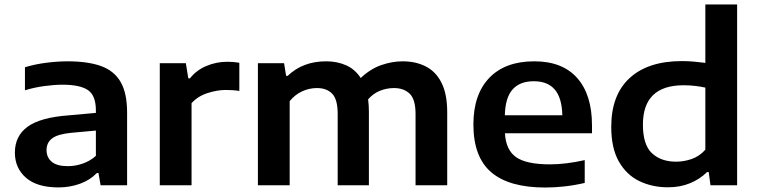

<svg xmlns="http://www.w3.org/2000/svg" viewBox="-20 -828 3390 858"><path d="M241.5 9.5Q145.5 9.5 96 -33.8Q46.5 -77 46.5 -146Q46.5 -220 103 -261.5Q159.5 -303 286 -312.5L408.5 -323.5V-334.5Q408.5 -401 373.2 -425.2Q338 -449.5 259 -449.5Q224 -449.5 178.8 -443.5Q133.5 -437.5 91.5 -424.5V-527.5Q135.5 -541 186.5 -547.5Q237.5 -554 281.5 -554Q372.5 -554 431.5 -532.8Q490.5 -511.5 519.2 -461.5Q548 -411.5 548 -324.5V0H429.5L420 -55H413Q383 -23.5 337.8 -7Q292.5 9.5 241.5 9.5ZM188 -157.5Q188 -124.5 211.2 -105Q234.5 -85.5 283 -85.5Q316.5 -85.5 349.2 -96.8Q382 -108 408.5 -131.5V-244.5L298 -234.5Q237.5 -228.5 212.8 -209.5Q188 -190.5 188 -157.5Z M694 0V-545.5H810.5L821.5 -478H829Q857 -514 901.8 -533Q946.5 -552 996.5 -552Q1024 -552 1049.5 -547.5V-421.5Q1035.5 -424 1019.8 -425Q1004 -426 989 -426Q950.5 -426 907.2 -412Q864 -398 836 -367V0Z M1132.5 0V-545.5H1249.5L1258.5 -489H1265.5Q1333 -554 1437.5 -554Q1487 -554 1526.8 -536.2Q1566.5 -518.5 1592 -479.5Q1635.5 -520.5 1684 -537.2Q1732.5 -554 1779 -554Q1838 -554 1883 -531Q1928 -508 1953.2 -457.8Q1978.5 -407.5 1978.5 -326.5V0H1837V-319Q1837 -384 1810.8 -409.2Q1784.5 -434.5 1741 -434.5Q1708.5 -434.5 1678.2 -422.5Q1648 -410.5 1625 -384Q1628.5 -358 1628.5 -328.5V0H1489V-319Q1489 -384 1464.5 -409.2Q1440 -434.5 1396.5 -434.5Q1362 -434.5 1330 -419.8Q1298 -405 1274.5 -376V0Z M2416.5 10Q2255 10 2175.2 -58.2Q2095.5 -126.5 2095.5 -271.5Q2095.5 -406 2166.5 -480Q2237.5 -554 2367.5 -554Q2493.5 -554 2559.5 -479.2Q2625.5 -404.5 2625.5 -267.5V-232.5H2236.5Q2240.5 -158 2286.2 -125.8Q2332 -93.5 2438 -93.5Q2473.5 -93.5 2513.2 -98.5Q2553 -103.5 2593 -112.5V-10.5Q2545 0.5 2501.2 5.2Q2457.5 10 2416.5 10ZM2365.5 -465Q2303.5 -465 2270.8 -428.5Q2238 -392 2236 -313H2493Q2491 -391 2459 -428Q2427 -465 2365.5 -465Z M2965 9Q2894 9 2836.5 -19Q2779 -47 2745.2 -106.8Q2711.5 -166.5 2711.5 -261Q2711.5 -404 2794 -479.5Q2876.5 -555 3027 -555Q3055 -555 3082.2 -552.5Q3109.5 -550 3132 -547V-808H3274V0H3155L3147 -59H3139.5Q3108.5 -28 3064.2 -9.5Q3020 9 2965 9ZM3001.5 -105.5Q3036.5 -105.5 3071 -117.5Q3105.5 -129.5 3132 -159V-436.5Q3112 -441 3087 -444Q3062 -447 3035 -447Q2853 -447 2853 -271Q2853 -181 2893.5 -143.2Q2934 -105.5 3001.5 -105.5Z"/></svg>

Font: Encode Sans Expanded Expanded SemiBold
Style: Regular
Weight: 600
Width: 7
Designer: Multiple Designers
Foundry: Impallari Type
Version: Version 3.000; ttfautohint (v1.8.3) -l 8 -r 50 -G 200 -x 14 